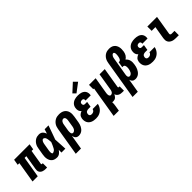

<svg xmlns="http://www.w3.org/2000/svg" viewBox="207 -2083 3585 3585"><g transform="rotate(-45 2000.0 -290.0)"><path d="M374 8Q354 8 335 5.5Q316 3 299 -4Q282 -11 267.5 -23Q253 -35 245 -51.5Q237 -68 235.5 -87.5Q234 -107 238 -126L286 -416H240L171 0H33L102 -416H58L77 -530H486L467 -416H424L376 -126Q375 -122 375.5 -118Q376 -114 378.5 -111Q381 -108 385 -107Q389 -106 393 -106H410V8Z M677 8Q649 8 622 1Q595 -6 574.5 -22.5Q554 -39 541.5 -62.5Q529 -86 523.5 -113Q518 -140 519 -168Q520 -196 525 -225L547 -355Q550 -378 557 -401Q564 -424 576.5 -445.5Q589 -467 606.5 -485Q624 -503 645.5 -515.5Q667 -528 690.5 -533Q714 -538 738 -538Q759 -538 779 -531Q799 -524 813.5 -510Q828 -496 838 -478.5Q848 -461 855 -442Q862 -464 869 -486Q876 -508 883 -530H985Q960 -461 936 -391.5Q912 -322 886 -253Q891 -190 893.5 -126.5Q896 -63 900 0H797Q797 -18 797.5 -36Q798 -54 798 -72Q787 -56 774.5 -41.5Q762 -27 746.5 -15.5Q731 -4 713 2Q695 8 677 8ZM677 -106Q686 -106 694 -110Q702 -114 710.5 -118.5Q719 -123 726 -129Q733 -135 738.5 -142.5Q744 -150 748.5 -158.5Q753 -167 757 -175Q761 -183 765 -191Q769 -199 773 -207.5Q777 -216 780.5 -224Q784 -232 787.5 -240.5Q791 -249 794.5 -257.5Q798 -266 801 -274Q800 -286 799.5 -297Q799 -308 797.5 -319Q796 -330 794.5 -341.5Q793 -353 790.5 -363.5Q788 -374 784.5 -384.5Q781 -395 774.5 -403.5Q768 -412 758.5 -418Q749 -424 738 -424Q724 -424 713.5 -413Q703 -402 697 -389Q691 -376 687.5 -362.5Q684 -349 682 -336L660 -206Q659 -197 657.5 -187.5Q656 -178 655.5 -168.5Q655 -159 655 -149.5Q655 -140 656.5 -131.5Q658 -123 663 -114.5Q668 -106 677 -106Z M970 205 1063 -355Q1067 -379 1074.5 -403Q1082 -427 1096 -449Q1110 -471 1130 -489Q1150 -507 1173 -518.5Q1196 -530 1221 -534Q1246 -538 1270 -538Q1299 -538 1327.5 -531.5Q1356 -525 1379 -510Q1402 -495 1418 -472Q1434 -449 1441 -421.5Q1448 -394 1447.5 -364.5Q1447 -335 1442 -305L1421 -175Q1417 -154 1411 -132.5Q1405 -111 1394.5 -90Q1384 -69 1369.5 -50.5Q1355 -32 1336 -18.5Q1317 -5 1295 1.5Q1273 8 1251 8Q1232 8 1214.5 2Q1197 -4 1185 -17Q1173 -30 1166 -46.5Q1159 -63 1155 -81L1108 205ZM1210 -106Q1226 -106 1240 -114.5Q1254 -123 1263.5 -136Q1273 -149 1278 -164Q1283 -179 1286 -194L1307 -324Q1309 -335 1310 -345.5Q1311 -356 1310.5 -366.5Q1310 -377 1308 -387Q1306 -397 1301 -405.5Q1296 -414 1287 -419Q1278 -424 1268 -424Q1253 -424 1239.5 -415Q1226 -406 1217.5 -393Q1209 -380 1204.5 -365.5Q1200 -351 1198 -336L1179 -222Q1177 -213 1176 -204.5Q1175 -196 1174.5 -187Q1174 -178 1174 -169.5Q1174 -161 1174.5 -152.5Q1175 -144 1177 -136Q1179 -128 1183 -121Q1187 -114 1194.5 -110Q1202 -106 1210 -106Z M1706 8Q1679 8 1652.5 4Q1626 0 1602.5 -10Q1579 -20 1560 -37Q1541 -54 1530 -77Q1519 -100 1516 -126.5Q1513 -153 1517 -180Q1520 -197 1527 -214Q1534 -231 1547 -244.5Q1560 -258 1576.5 -267.5Q1593 -277 1610 -283Q1597 -293 1587.5 -306.5Q1578 -320 1573.5 -336Q1569 -352 1568.5 -370Q1568 -388 1571 -405Q1574 -426 1583 -446Q1592 -466 1607 -482Q1622 -498 1641.5 -509.5Q1661 -521 1682 -527Q1703 -533 1723.5 -535.5Q1744 -538 1765 -538Q1789 -538 1812.5 -535Q1836 -532 1857.5 -524Q1879 -516 1897 -502Q1915 -488 1926 -468.5Q1937 -449 1940.5 -425.5Q1944 -402 1940 -378Q1940 -376 1939.5 -373.5Q1939 -371 1939 -369H1802Q1802 -370 1802 -370.5Q1802 -371 1802 -372Q1804 -381 1803 -391Q1802 -401 1797 -408.5Q1792 -416 1783.5 -420Q1775 -424 1765 -424Q1756 -424 1746.5 -422.5Q1737 -421 1728 -416.5Q1719 -412 1713 -403.5Q1707 -395 1706 -385Q1704 -375 1705.5 -364.5Q1707 -354 1712.5 -345.5Q1718 -337 1728 -333.5Q1738 -330 1748 -330H1805L1787 -221H1730Q1718 -221 1705 -218.5Q1692 -216 1680.5 -209Q1669 -202 1662 -190Q1655 -178 1653 -165Q1651 -153 1653.5 -141Q1656 -129 1663.5 -121Q1671 -113 1682.5 -109.5Q1694 -106 1706 -106Q1718 -106 1731 -109Q1744 -112 1755 -119.5Q1766 -127 1773.5 -138.5Q1781 -150 1784 -163H1920Q1916 -138 1906 -115.5Q1896 -93 1880.5 -72.5Q1865 -52 1844.5 -36Q1824 -20 1801 -10Q1778 0 1754 4Q1730 8 1706 8ZM1777 -583 1722 -637 1883 -785 1952 -715Z M1970 205 2073 -416H2054V-530H2230L2176 -206Q2174 -196 2173 -185.5Q2172 -175 2172 -164.5Q2172 -154 2173.5 -144.5Q2175 -135 2179 -126Q2183 -117 2191 -111.5Q2199 -106 2209 -106Q2222 -106 2234.5 -112.5Q2247 -119 2255.5 -129.5Q2264 -140 2268.5 -153Q2273 -166 2275 -178L2333 -530H2471L2404 -126Q2404 -122 2404.5 -118Q2405 -114 2407.5 -111Q2410 -108 2413.5 -107Q2417 -106 2421 -106H2439V8H2403Q2380 8 2358 4.5Q2336 1 2317 -9Q2298 -19 2284.5 -35.5Q2271 -52 2266 -73Q2259 -57 2249 -42Q2239 -27 2225.5 -15Q2212 -3 2195 2.5Q2178 8 2161 8Q2154 8 2146.5 7.5Q2139 7 2132 5Q2134 29 2131.5 53.5Q2129 78 2125 102L2108 205Z M2470 205 2597 -560Q2600 -583 2607.5 -606.5Q2615 -630 2628 -652Q2641 -674 2659.5 -692Q2678 -710 2700.5 -722Q2723 -734 2747 -738.5Q2771 -743 2795 -743Q2823 -743 2850 -736Q2877 -729 2898 -713Q2919 -697 2932.5 -674Q2946 -651 2952 -624.5Q2958 -598 2957.5 -569.5Q2957 -541 2953 -513Q2949 -494 2943.5 -475Q2938 -456 2927.5 -438.5Q2917 -421 2902 -406.5Q2887 -392 2870 -381Q2890 -367 2903.5 -345.5Q2917 -324 2923 -299Q2929 -274 2928.5 -247Q2928 -220 2923 -193Q2920 -170 2913.5 -147Q2907 -124 2897 -101.5Q2887 -79 2872 -58.5Q2857 -38 2837.5 -22.5Q2818 -7 2794.5 0.5Q2771 8 2748 8Q2730 8 2714 3.5Q2698 -1 2685.5 -11.5Q2673 -22 2665 -36Q2657 -50 2653 -66L2608 205ZM2708 -106Q2725 -106 2741 -117.5Q2757 -129 2766.5 -145.5Q2776 -162 2781 -179.5Q2786 -197 2789 -214Q2791 -226 2792 -237.5Q2793 -249 2792.5 -260.5Q2792 -272 2790 -283Q2788 -294 2783 -303.5Q2778 -313 2768.5 -318.5Q2759 -324 2748 -324H2727L2746 -438H2767Q2775 -438 2782.5 -444.5Q2790 -451 2795 -459Q2800 -467 2803.5 -475Q2807 -483 2809.5 -491.5Q2812 -500 2813.5 -509Q2815 -518 2817 -526Q2818 -536 2819.5 -546Q2821 -556 2821 -566.5Q2821 -577 2820.5 -586.5Q2820 -596 2817.5 -605.5Q2815 -615 2808.5 -622Q2802 -629 2792 -629Q2778 -629 2766.5 -618.5Q2755 -608 2748 -595Q2741 -582 2737.5 -568.5Q2734 -555 2732 -541L2672 -183Q2670 -170 2669.5 -157.5Q2669 -145 2672.5 -133.5Q2676 -122 2685.5 -114Q2695 -106 2708 -106Z M3206 8Q3179 8 3152.5 4Q3126 0 3102.5 -10Q3079 -20 3060 -37Q3041 -54 3030 -77Q3019 -100 3016 -126.5Q3013 -153 3017 -180Q3020 -197 3027 -214Q3034 -231 3047 -244.5Q3060 -258 3076.5 -267.5Q3093 -277 3110 -283Q3097 -293 3087.5 -306.5Q3078 -320 3073.5 -336Q3069 -352 3068.5 -370Q3068 -388 3071 -405Q3074 -426 3083 -446Q3092 -466 3107 -482Q3122 -498 3141.5 -509.5Q3161 -521 3182 -527Q3203 -533 3223.5 -535.5Q3244 -538 3265 -538Q3289 -538 3312.5 -535Q3336 -532 3357.5 -524Q3379 -516 3397 -502Q3415 -488 3426 -468.5Q3437 -449 3440.5 -425.5Q3444 -402 3440 -378Q3440 -376 3439.5 -373.5Q3439 -371 3439 -369H3302Q3302 -370 3302 -370.5Q3302 -371 3302 -372Q3304 -381 3303 -391Q3302 -401 3297 -408.5Q3292 -416 3283.5 -420Q3275 -424 3265 -424Q3256 -424 3246.5 -422.5Q3237 -421 3228 -416.5Q3219 -412 3213 -403.5Q3207 -395 3206 -385Q3204 -375 3205.5 -364.5Q3207 -354 3212.5 -345.5Q3218 -337 3228 -333.5Q3238 -330 3248 -330H3305L3287 -221H3230Q3218 -221 3205 -218.5Q3192 -216 3180.5 -209Q3169 -202 3162 -190Q3155 -178 3153 -165Q3151 -153 3153.5 -141Q3156 -129 3163.5 -121Q3171 -113 3182.5 -109.5Q3194 -106 3206 -106Q3218 -106 3231 -109Q3244 -112 3255 -119.5Q3266 -127 3273.5 -138.5Q3281 -150 3284 -163H3420Q3416 -138 3406 -115.5Q3396 -93 3380.5 -72.5Q3365 -52 3344.5 -36Q3324 -20 3301 -10Q3278 0 3254 4Q3230 8 3206 8Z M3824 0Q3800 0 3775.5 -3Q3751 -6 3729.5 -14.5Q3708 -23 3690 -37.5Q3672 -52 3661.5 -72.5Q3651 -93 3649.5 -117.5Q3648 -142 3652 -166L3694 -416H3595V-530H3850L3787 -147Q3786 -140 3788 -133Q3790 -126 3796 -121.5Q3802 -117 3809 -115.5Q3816 -114 3824 -114H3896V0Z"/></g></svg>

Font: Iosevka Curly Slab HvObl
Style: Regular
Weight: 900
Italic angle: -9°
Monospace: yes
Designer: Belleve Invis
Foundry: Belleve Invis
Version: Version 11.1.0; ttfautohint (v1.8.3)